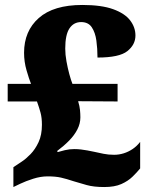

<svg xmlns="http://www.w3.org/2000/svg" viewBox="-20 -744 609 774"><path d="M400 10Q358 10 329.5 2Q301 -6 278 -13Q248 -23 226 -28Q204 -33 172 -33Q144 -33 114 -23.5Q84 -14 61 -3L34 10V-70L67 -92Q84 -103 103 -122.5Q122 -142 135.5 -171Q149 -200 149 -241Q149 -269 143.5 -289.5Q138 -310 129 -335H11V-406H105Q97 -426 87 -460.5Q77 -495 77 -531Q77 -619 136.5 -671.5Q196 -724 312 -724Q389 -724 436 -707Q483 -690 504.5 -662Q526 -634 526 -601Q526 -564 493.5 -538Q461 -512 373 -512Q373 -548 368.5 -580.5Q364 -613 350 -634Q336 -655 307 -655Q277 -655 260 -629.5Q243 -604 243 -548Q243 -524 248 -496.5Q253 -469 259.5 -445Q266 -421 272 -406H454V-335L295 -336Q301 -316 302.5 -300.5Q304 -285 304 -271Q304 -246 292 -222.5Q280 -199 259 -177.5Q238 -156 210 -135L213 -131Q222 -134 241 -138.5Q260 -143 279 -143Q293 -143 306 -141.5Q319 -140 332.5 -137.5Q346 -135 360 -132Q378 -128 397.5 -124Q417 -120 440 -120Q460 -120 479 -126Q498 -132 515 -143.5Q532 -155 545 -172V-65Q532 -49 514 -31.5Q496 -14 469 -2Q442 10 400 10Z"/></svg>

Font: Noto Serif Hebrew Black
Style: Regular
Weight: 900
Version: Version 2.003